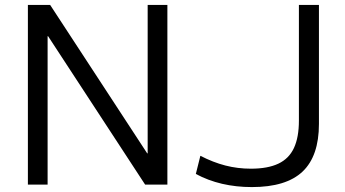

<svg xmlns="http://www.w3.org/2000/svg" viewBox="-20 -750 1400 780"><path d="M93.3 0V-730H183.7L577.9 -127.1H579.9V-730H660V0H569.6L175.4 -602.9H173.4V0ZM1003.3 10Q939.3 10 882.2 -3.3Q825 -16.7 775.6 -43.3L794 -117.1Q845.7 -90.4 895.5 -77.6Q945.3 -64.7 999.3 -64.7Q1067.6 -64.7 1110.8 -85.1Q1153.9 -105.4 1174.1 -148.7Q1194.3 -192 1194.3 -260V-730H1275.7V-246.7Q1275.7 -116 1209.2 -53Q1142.7 10 1003.3 10Z"/></svg>

Font: M PLUS 1 Thin
Style: Regular
Weight: 100
Designer: Coji Morishita
Foundry: UNDERFOREST DESIGN
Version: Version 1.001